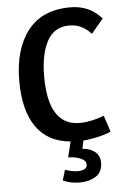

<svg xmlns="http://www.w3.org/2000/svg" viewBox="-60 -729 644 991"><g transform="rotate(-5 262.0 -233.5)"><path d="M504 -614 442 -540Q394 -593 330 -593Q250 -593 213.5 -524.5Q177 -456 177 -341Q177 -87 340 -87Q357 -87 375 -89.5Q393 -92 408 -95.5Q423 -99 434 -102.5Q445 -106 455 -109.5Q465 -113 466 -113L494 -28Q468 -18 453 -14Q401 1 350 5L341 47Q382 50 406.5 70.5Q431 91 431 126Q431 175 396.5 197Q362 219 313 219Q264 219 226 201L242 147Q281 160 306 160Q356 160 356 129Q356 108 327 96.5Q298 85 264 85L284 4Q167 -6 107 -91Q47 -176 47 -330Q47 -494 121.5 -590Q196 -686 342 -686Q442 -686 504 -614Z"/></g></svg>

Font: Amaranth
Style: Regular
Weight: 400
Designer: Gesine Todt
Foundry: Gesine Todt
Version: Version 1.000